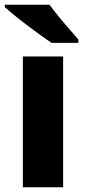

<svg xmlns="http://www.w3.org/2000/svg" viewBox="-25 -786 356 806"><path d="M240 0H71V-549H240ZM183 -766Q199 -744 221 -717Q243 -690 265.5 -664.5Q288 -639 304 -620V-606H192Q172 -619 145 -638.5Q118 -658 89.5 -679.5Q61 -701 36 -721.5Q11 -742 -5 -756V-766Z"/></svg>

Font: Noto Sans Symbols ExtraBold
Style: Regular
Weight: 800
Version: Version 2.002